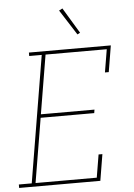

<svg xmlns="http://www.w3.org/2000/svg" viewBox="-72 -1006 735 1053"><g transform="rotate(-5 295.0 -480.0)"><path d="M-10 0V-19H61L177 -716H108V-735H559L535 -590H514L535 -716H198L144 -392H439L436 -373H141L82 -19H419L440 -145H461L437 0ZM382 -811 293 -950 312 -960 397 -819Z"/></g></svg>

Font: Iosevka Etoile Thin Oblique
Style: Regular
Weight: 100
Italic angle: -9°
Designer: Belleve Invis
Foundry: Belleve Invis
Version: Version 15.5.2; ttfautohint (v1.8.4)